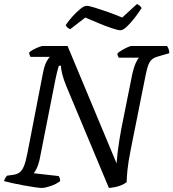

<svg xmlns="http://www.w3.org/2000/svg" viewBox="-31 -932 859 952"><path d="M176 0Q167 0 142.5 -3.5Q118 -7 87.5 -12.5Q57 -18 30 -24Q3 -30 -11 -34Q-9 -42 -4.5 -49.5Q0 -57 4 -61L34 -65Q54 -68 66.5 -77.5Q79 -87 88 -109Q97 -131 105 -173L182 -570Q189 -606 199.5 -626Q210 -646 217 -650H120Q119 -654 116 -659.5Q113 -665 114 -672Q121 -679 135 -686.5Q149 -694 162.5 -699Q176 -704 181 -704H304L547 -122Q549 -150 552.5 -178.5Q556 -207 560.5 -235Q565 -263 570 -291L625 -565Q632 -597 642 -619.5Q652 -642 659 -646H558Q556 -649 553.5 -655Q551 -661 551 -667Q558 -674 572.5 -682.5Q587 -691 601 -697.5Q615 -704 620 -704H797Q800 -700 804.5 -690Q809 -680 808 -668L759 -654Q739 -649 726.5 -640.5Q714 -632 706 -613.5Q698 -595 691 -559L618 -194Q605 -130 601 -89Q597 -48 597 -29Q586 -20 570 -13.5Q554 -7 538 -4Q522 -1 509 0L299 -502Q284 -538 277.5 -565Q271 -592 271 -606H261Q260 -603 257.5 -595Q255 -587 252 -574.5Q249 -562 245 -544L165 -139Q159 -113 150.5 -96Q142 -79 136 -73L260 -59Q263 -55 265.5 -47.5Q268 -40 267 -34Q248 -19 220 -9.5Q192 0 176 0ZM566 -782Q554 -782 524 -792Q494 -802 458 -817Q422 -832 392 -845L317 -787Q313 -789 306 -793.5Q299 -798 295 -808Q310 -830 329.5 -851.5Q349 -873 367.5 -888Q386 -903 398 -903Q411 -903 441 -893.5Q471 -884 508 -871Q545 -858 575 -845L648 -912Q656 -909 662.5 -903Q669 -897 671 -892Q656 -868 636 -842.5Q616 -817 597.5 -799.5Q579 -782 566 -782Z"/></svg>

Font: Texturina 12pt Medium
Style: Italic
Weight: 500
Italic angle: -11°
Designer: Guillermo Torres Carreño
Foundry: Omnibus-Type
Version: Version 1.002